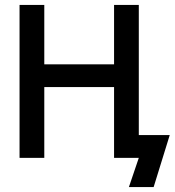

<svg xmlns="http://www.w3.org/2000/svg" viewBox="-20 -638 706 776"><path d="M501 118 541 0H509V-92H666L601 118ZM441 0V-618H541V0ZM59 0V-618H159V0ZM88 -286V-378H512V-286Z"/></svg>

Font: Victor Mono
Style: Bold
Weight: 700
Monospace: yes
Designer: Rune Bjørnerås
Version: Version 1.561;gftools[0.9.30]